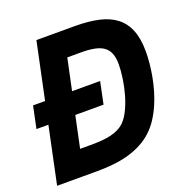

<svg xmlns="http://www.w3.org/2000/svg" viewBox="-122 -789 873 901"><g transform="rotate(-20 314.0 -338.0)"><path d="M619.1 -450.2Q619.1 -423.3 616.2 -392.1Q613.3 -360.8 607.2 -327.6Q601.1 -294.4 591.3 -260.7Q581.5 -227.1 567.6 -195.3Q553.7 -163.6 535.2 -135.3Q516.6 -106.9 493.2 -85Q467.8 -61.5 437 -45.2Q406.2 -28.8 370.8 -18.8Q335.4 -8.8 295.9 -4.4Q256.3 0 213.9 0H12.2L71.8 -283.2H12.2L35.2 -393.1H95.2L154.8 -675.8H347.2Q414.6 -675.8 465.6 -664.3Q516.6 -652.8 550.5 -626.5Q584.5 -600.1 601.8 -556.9Q619.1 -513.7 619.1 -450.2ZM225.1 -126Q255.4 -126 280.8 -127.9Q306.2 -129.9 327.4 -135Q348.6 -140.1 365.7 -148.7Q382.8 -157.2 397 -170.9Q416 -189.9 431.4 -222.2Q446.8 -254.4 457.3 -291.7Q467.8 -329.1 473.4 -367.7Q479 -406.2 479 -438Q479 -470.7 470.2 -492.2Q461.4 -513.7 443.4 -526.4Q425.3 -539.1 397.9 -544.4Q370.6 -549.8 334 -549.8H263.2L230 -393.1H370.1L347.2 -283.2H206.1L172.9 -126Z"/></g></svg>

Font: Clear Sans
Style: Bold Italic
Weight: 700
Italic angle: -12°
Foundry: Intel Corporation
Version: Version 1.00